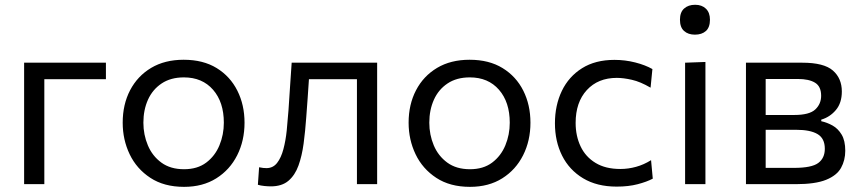

<svg xmlns="http://www.w3.org/2000/svg" viewBox="-20 -752 3518 784"><path d="M78.5 0V-496H412.5V-428.5H161V0Z M731.5 11Q650 11 594 -25.8Q538 -62.5 509.5 -122Q481 -181.5 481 -251Q481 -325.5 511.2 -383.5Q541.5 -441.5 597.2 -474.8Q653 -508 730 -508Q809.5 -508 864.8 -474Q920 -440 949.2 -381.8Q978.5 -323.5 978.5 -251Q978.5 -177.5 948.5 -118Q918.5 -58.5 863.2 -23.8Q808 11 731.5 11ZM731.5 -61Q786 -61 822 -88Q858 -115 876 -158.5Q894 -202 894 -251Q894 -335 850 -385.5Q806 -436 731 -436Q677 -436 640 -411.2Q603 -386.5 584.2 -344.8Q565.5 -303 565.5 -251Q565.5 -202 583.8 -158.5Q602 -115 639 -88Q676 -61 731.5 -61Z M1086 9Q1074.5 9 1059.5 7.5Q1044.5 6 1033 2.5L1038 -69Q1046.5 -67 1054.8 -66.2Q1063 -65.5 1068 -65.5Q1095 -65.5 1111.5 -86.8Q1128 -108 1137.2 -142.8Q1146.5 -177.5 1150.8 -219.2Q1155 -261 1158 -302Q1161 -351.5 1164.5 -400.5Q1168 -449.5 1171 -496H1520V0H1437.5V-428.5H1241.5Q1239 -390 1236.2 -350.5Q1233.5 -311 1230.5 -273Q1226.5 -216.5 1219.8 -166Q1213 -115.5 1198.8 -76Q1184.5 -36.5 1157.8 -13.8Q1131 9 1086 9Z M1899 11Q1817.5 11 1761.5 -25.8Q1705.5 -62.5 1677 -122Q1648.5 -181.5 1648.5 -251Q1648.5 -325.5 1678.8 -383.5Q1709 -441.5 1764.8 -474.8Q1820.5 -508 1897.5 -508Q1977 -508 2032.2 -474Q2087.5 -440 2116.8 -381.8Q2146 -323.5 2146 -251Q2146 -177.5 2116 -118Q2086 -58.5 2030.8 -23.8Q1975.5 11 1899 11ZM1899 -61Q1953.5 -61 1989.5 -88Q2025.5 -115 2043.5 -158.5Q2061.5 -202 2061.5 -251Q2061.5 -335 2017.5 -385.5Q1973.5 -436 1898.5 -436Q1844.5 -436 1807.5 -411.2Q1770.5 -386.5 1751.8 -344.8Q1733 -303 1733 -251Q1733 -202 1751.2 -158.5Q1769.5 -115 1806.5 -88Q1843.5 -61 1899 -61Z M2498 10Q2417.5 10 2361 -24Q2304.5 -58 2275.2 -116.5Q2246 -175 2246 -248.5Q2246 -322 2274.2 -380.8Q2302.5 -439.5 2356.8 -473.5Q2411 -507.5 2489 -507.5Q2532.5 -507.5 2573.8 -497Q2615 -486.5 2644 -470L2636.5 -394Q2594.5 -418.5 2560 -426.2Q2525.5 -434 2498.5 -434Q2422 -434 2376.2 -384.2Q2330.5 -334.5 2330.5 -250Q2330.5 -197 2350.8 -154.2Q2371 -111.5 2411.8 -86.8Q2452.5 -62 2513 -62Q2545.5 -62 2577.2 -70.8Q2609 -79.5 2638.5 -98L2645.5 -22.5Q2621 -9.5 2583.8 0.2Q2546.5 10 2498 10Z M2777.5 0V-496L2860.5 -499V0ZM2817.5 -610.5Q2790 -610.5 2773.2 -625.5Q2756.5 -640.5 2756.5 -671.5Q2756.5 -702 2773.5 -717.2Q2790.5 -732.5 2818.5 -732.5Q2846 -732.5 2862.5 -716.5Q2879 -700.5 2879 -671.5Q2879 -640.5 2862.5 -625.5Q2846 -610.5 2817.5 -610.5Z M3026 0V-496H3256Q3344.5 -496 3381 -464Q3417.5 -432 3417.5 -378.5Q3417.5 -331.5 3393.2 -302.8Q3369 -274 3333.5 -263.5V-257Q3357 -252 3379.5 -239.5Q3402 -227 3416.8 -202.2Q3431.5 -177.5 3431.5 -136.5Q3431.5 -97.5 3414.2 -66.5Q3397 -35.5 3353.2 -17.8Q3309.5 0 3229 0ZM3238 -429.5H3106.5V-282.5H3223Q3285 -282.5 3309 -305Q3333 -327.5 3333 -361Q3333 -399 3308.2 -414.2Q3283.5 -429.5 3238 -429.5ZM3106.5 -66.5H3222Q3294.5 -66.5 3321.2 -86.5Q3348 -106.5 3348 -144.5Q3348 -187 3318.2 -204.5Q3288.5 -222 3231.5 -222H3106.5Z"/></svg>

Font: Commissioner
Style: Regular
Weight: 400
Designer: Kostas Bartsokas
Foundry: Kostas Bartsokas
Version: Version 1.000; ttfautohint (v1.8.3)